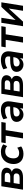

<svg xmlns="http://www.w3.org/2000/svg" viewBox="1872 -2412 549 4334"><g transform="rotate(-90 2147.0 -244.5)"><path d="M33 0 110 -489H365Q422 -489 458 -474Q494 -459 511.5 -433.5Q529 -408 529 -376Q529 -339 512.5 -310.5Q496 -282 466.5 -265.5Q437 -249 396 -245L399 -259Q453 -255 483.5 -227Q514 -199 514 -149Q514 -79 462 -39.5Q410 0 305 0ZM161 -77H303Q353 -77 376.5 -96.5Q400 -116 400 -153Q400 -182 381 -196.5Q362 -211 325 -211H182ZM194 -288H331Q369 -288 392 -307.5Q415 -327 415 -362Q415 -387 397.5 -399.5Q380 -412 348 -412H214Z M845 10Q767 10 715.5 -18Q664 -46 638 -96.5Q612 -147 612 -213Q612 -267 628.5 -318.5Q645 -370 679 -410.5Q713 -451 765.5 -475Q818 -499 889 -499Q938 -499 983 -484.5Q1028 -470 1056 -445L1017 -358Q995 -379 963.5 -390.5Q932 -402 897 -402Q854 -402 824 -386Q794 -370 775.5 -342.5Q757 -315 748.5 -282Q740 -249 740 -214Q740 -157 768.5 -122Q797 -87 863 -87Q891 -87 922.5 -98Q954 -109 980 -131L1009 -42Q990 -26 962.5 -14Q935 -2 904.5 4Q874 10 845 10Z M1190 0 1252 -391H1084L1100 -489H1560L1544 -391H1377L1315 0Z M1727 10Q1682 10 1645 -10.5Q1608 -31 1585.5 -65Q1563 -99 1563 -141Q1563 -193 1592 -225.5Q1621 -258 1682 -274Q1743 -290 1838 -290H1918L1907 -218H1844Q1785 -218 1750 -212Q1715 -206 1700 -191Q1685 -176 1685 -149Q1685 -114 1708.5 -95Q1732 -76 1766 -76Q1798 -76 1824 -89.5Q1850 -103 1868 -128.5Q1886 -154 1891 -189L1910 -308Q1918 -355 1895.5 -380Q1873 -405 1817 -405Q1773 -405 1731.5 -393Q1690 -381 1649 -355L1621 -441Q1646 -459 1680.5 -472Q1715 -485 1754.5 -492Q1794 -499 1833 -499Q1912 -499 1957 -470Q2002 -441 2018 -391Q2034 -341 2024 -277L1980 0H1863L1879 -104H1889Q1875 -65 1849.5 -39.5Q1824 -14 1792.5 -2Q1761 10 1727 10Z M2121 0 2198 -489H2453Q2510 -489 2546 -474Q2582 -459 2599.5 -433.5Q2617 -408 2617 -376Q2617 -339 2600.5 -310.5Q2584 -282 2554.5 -265.5Q2525 -249 2484 -245L2487 -259Q2541 -255 2571.5 -227Q2602 -199 2602 -149Q2602 -79 2550 -39.5Q2498 0 2393 0ZM2249 -77H2391Q2441 -77 2464.5 -96.5Q2488 -116 2488 -153Q2488 -182 2469 -196.5Q2450 -211 2413 -211H2270ZM2282 -288H2419Q2457 -288 2480 -307.5Q2503 -327 2503 -362Q2503 -387 2485.5 -399.5Q2468 -412 2436 -412H2302Z M2856 10Q2811 10 2774 -10.5Q2737 -31 2714.5 -65Q2692 -99 2692 -141Q2692 -193 2721 -225.5Q2750 -258 2811 -274Q2872 -290 2967 -290H3047L3036 -218H2973Q2914 -218 2879 -212Q2844 -206 2829 -191Q2814 -176 2814 -149Q2814 -114 2837.5 -95Q2861 -76 2895 -76Q2927 -76 2953 -89.5Q2979 -103 2997 -128.5Q3015 -154 3020 -189L3039 -308Q3047 -355 3024.5 -380Q3002 -405 2946 -405Q2902 -405 2860.5 -393Q2819 -381 2778 -355L2750 -441Q2775 -459 2809.5 -472Q2844 -485 2883.5 -492Q2923 -499 2962 -499Q3041 -499 3086 -470Q3131 -441 3147 -391Q3163 -341 3153 -277L3109 0H2992L3008 -104H3018Q3004 -65 2978.5 -39.5Q2953 -14 2921.5 -2Q2890 10 2856 10Z M3353 0 3415 -391H3247L3263 -489H3723L3707 -391H3540L3478 0Z M3723 0 3800 -489H3913L3856 -128H3826L4158 -489H4262L4184 0H4071L4129 -362H4159L3827 0Z"/></g></svg>

Font: Nunito Sans 12pt
Style: Bold Italic
Weight: 700
Italic angle: -9°
Designer: Vernon Adams
Foundry: Vernon Adams
Version: Version 3.101;gftools[0.9.27]